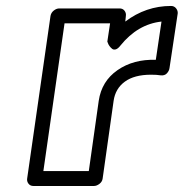

<svg xmlns="http://www.w3.org/2000/svg" viewBox="-20 -597 614 642"><path d="M70.8 0 148.9 -543.9Q150.9 -554.7 159.9 -561.8Q168.9 -568.8 178.2 -568.8H379.9Q390.6 -568.8 396.5 -561Q402.3 -553.2 400.9 -543.9L398.9 -524.9Q467.8 -577.1 551.8 -577.1Q562.5 -577.1 568.8 -569.1Q575.2 -561 574.2 -551.8L546.9 -370.1Q545.9 -360.4 538.1 -351.8Q530.3 -343.3 516.1 -345.2Q504.9 -347.2 484.9 -347.2Q429.2 -347.2 397.5 -324Q365.7 -300.8 359.9 -259.8L323.2 0Q321.8 10.7 312.5 17.8Q303.2 24.9 293.9 24.9H91.8Q81.1 24.9 75.2 17.1Q69.3 9.3 70.8 0ZM125 -24.9H276.9L310.1 -259.8Q319.8 -325.7 373 -362.5Q426.3 -399.4 501 -397L520 -524.9Q440.4 -516.1 382.8 -444.8Q375 -434.6 367.7 -432.1Q360.4 -429.7 355.2 -433.6Q350.1 -437.5 346.2 -442.9Q342.3 -448.2 340.8 -453.1L338.9 -458L348.1 -519H195.8Z"/></svg>

Font: Trueno ExtraBold Outline
Style: Italic
Weight: 800
Width: 6
Designer: Julieta Ulanovsky
Foundry: Julieta Ulanovsky
Version: Version 3.001b | FøM Fix